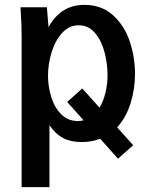

<svg xmlns="http://www.w3.org/2000/svg" viewBox="-20 -580 640 790"><path d="M392.5 -9Q357 4.5 316 4.5Q271 4.5 239.2 -12.2Q207.5 -29 183.5 -65V190H69V-430.5Q69 -479.5 65.5 -528.5Q65.5 -535 64.5 -550H173L179.5 -468.5Q206.5 -516 243 -538Q279.5 -560 327 -560Q397.5 -560 444.5 -517.8Q491.5 -475.5 513.5 -410.5Q535.5 -345.5 535.5 -275.5Q535.5 -214 517.2 -155.2Q499 -96.5 462 -56L528 17.5L465.5 73ZM324 -85 256.5 -160.5 318.5 -216 389.5 -137Q405.5 -163.5 414 -199Q422.5 -234.5 422.5 -271.5Q422.5 -317.5 410.2 -364.8Q398 -412 371.2 -444Q344.5 -476 304 -476Q264 -476 235.2 -444Q206.5 -412 192 -363.8Q177.5 -315.5 177.5 -268.5Q177.5 -224 190.8 -181Q204 -138 231.8 -110Q259.5 -82 300 -82Q313 -82 324 -85Z"/></svg>

Font: JuliaMono SemiBold
Style: Regular
Weight: 600
Monospace: yes
Designer: cormullion
Foundry: corm
Version: Version 0.055; ttfautohint (v1.8.4)